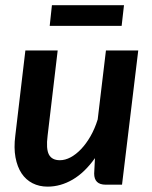

<svg xmlns="http://www.w3.org/2000/svg" viewBox="-20 -706 581 734"><path d="M508.5 -513 446.5 0H384Q340 0 340 -42.5L343 -101.5Q304 -46.5 257.8 -19.5Q211.5 7.5 162 7.5Q130 7.5 104.5 -5.5Q79 -18.5 62.5 -43.2Q46 -68 39.2 -104.5Q32.5 -141 38.5 -187.5L77 -513H200.5L162 -187.5Q155.5 -137 167 -115.2Q178.5 -93.5 209 -93.5Q229 -93.5 249.8 -104.5Q270.5 -115.5 290 -136Q309.5 -156.5 326 -185.2Q342.5 -214 353.5 -249.5L385 -513ZM178.5 -686H454L445 -607H170Z"/></svg>

Font: Lato 2
Style: Bold Italic
Weight: 700
Italic angle: -7°
Designer: Lukasz Dziedzic with Adam Twardoch and Botio Nikoltchev
Foundry: tyPoland Lukasz Dziedzic
Version: Version 2.015; 2015-08-06; http://www.latofonts.com/